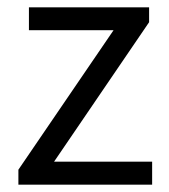

<svg xmlns="http://www.w3.org/2000/svg" viewBox="-20 -505 461 525"><path d="M30.3 0V-41L290.5 -422.4H59.1V-484.9H387.7V-444.3L127.9 -63H396V0Z"/></svg>

Font: Varta Light
Style: Regular
Weight: 400
Version: Version 1.004